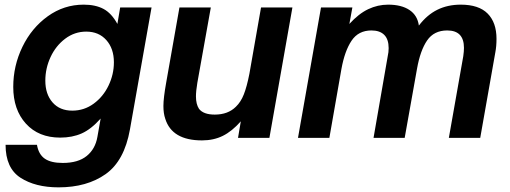

<svg xmlns="http://www.w3.org/2000/svg" viewBox="-20 -593 2193 826"><path d="M4 30H139Q146 71 172.5 89.5Q199 108 250 108Q316 108 353 78Q390 48 399 -4L413 -83Q372 -37 331.5 -19Q291 -1 239 -1Q146 -1 91.5 -61Q37 -121 37 -219Q37 -310 76.5 -391.5Q116 -473 185.5 -523Q255 -573 340 -573Q391 -573 425.5 -554.5Q460 -536 485 -490L497 -561H632L539 -36Q515 99 434.5 156Q354 213 232 213Q132 213 68 171.5Q4 130 4 30ZM470 -325Q470 -384 437.5 -420.5Q405 -457 351 -457Q301 -457 260.5 -426.5Q220 -396 197.5 -347.5Q175 -299 175 -246Q175 -188 206 -152.5Q237 -117 291 -117Q342 -117 383 -147Q424 -177 447 -225Q470 -273 470 -325Z M691 -82Q683 -105 683 -137Q683 -171 695 -238L752 -561H887L829 -237Q823 -201 823 -178Q823 -145 836 -125Q855 -100 904 -100Q961 -100 995 -134Q1016 -154 1029 -187Q1042 -220 1053 -276L1103 -561H1238L1139 0H1004L1016 -71Q978 -28 938.5 -8.5Q899 11 849 11Q720 11 691 -82Z M1262 0 1361 -561H1496L1483 -490Q1523 -534 1564 -553.5Q1605 -573 1650 -573Q1707 -573 1741.5 -550Q1776 -527 1782 -483Q1817 -529 1861.5 -551Q1906 -573 1962 -573Q2040 -573 2078 -534.5Q2116 -496 2116 -426Q2116 -394 2111 -368L2046 0H1911L1973 -351Q1976 -372 1976 -387Q1976 -462 1904 -462Q1847 -462 1817.5 -419Q1788 -376 1774 -297L1721 0H1587L1648 -351Q1652 -368 1652 -386Q1652 -424 1633 -443Q1614 -462 1578 -462Q1522 -462 1492.5 -418Q1463 -374 1449 -297L1397 0Z"/></svg>

Font: Open Sauce One
Style: Bold Italic
Weight: 700
Italic angle: -10°
Designer: Alfredo Marco Pradil
Foundry: Creative Sauce Fz LLC
Version: Version 1.477